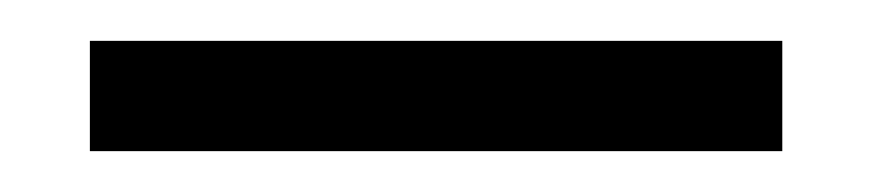

<svg xmlns="http://www.w3.org/2000/svg" viewBox="-20 -720 427 94"><path d="M363 -700V-646H24V-700Z"/></svg>

Font: Poppins-Tabular Light
Style: Regular
Weight: 300
Designer: Ninad Kale (Devanagari), Jonny Pinhorn (Latin)
Foundry: Indian Type Foundry
Version: Version 4.004